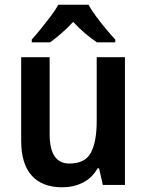

<svg xmlns="http://www.w3.org/2000/svg" viewBox="-20 -786 624 816"><path d="M511 -543V0H417L401 -71H395Q371 -29 331.5 -9.5Q292 10 244 10Q160 10 115 -39.5Q70 -89 70 -188V-543H191V-215Q191 -91 275 -91Q342 -91 366.5 -137.5Q391 -184 391 -272V-543ZM356 -766Q368 -744 388 -717Q408 -690 429.5 -664Q451 -638 470 -618V-606H392Q368 -622 342 -644Q316 -666 291 -693Q266 -666 240.5 -644Q215 -622 193 -606H115V-618Q133 -638 154.5 -664.5Q176 -691 196 -717.5Q216 -744 228 -766Z"/></svg>

Font: Noto Sans Devanagari SemiCondensed SemiBold
Style: Regular
Weight: 600
Width: 4
Designer: Jelle Bosma - Monotype Design Team
Foundry: Monotype Imaging Inc.
Version: Version 2.004; ttfautohint (v1.8.4.7-5d5b)